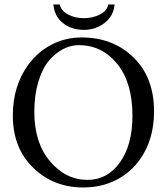

<svg xmlns="http://www.w3.org/2000/svg" viewBox="-20 -825 742 855"><path d="M490.2 -805.2Q486.3 -754.4 446 -723.1Q405.8 -691.9 354 -691.9Q297.9 -691.9 260 -722.4Q222.2 -752.9 217.8 -805.2H246.1Q252 -777.3 282.5 -760.7Q313 -744.1 354 -744.1Q393.1 -744.1 425 -760.5Q457 -776.9 461.9 -805.2ZM331.1 -624Q294.9 -624 261 -606.4Q227.1 -588.9 198 -554.9Q168.9 -521 150.9 -461.4Q132.8 -401.9 132.8 -327.1Q132.8 -189 202.9 -106.4Q272.9 -23.9 370.1 -23.9Q458 -23.9 513.9 -101.6Q569.8 -179.2 569.8 -310.1Q569.8 -457 502 -540.5Q434.1 -624 331.1 -624ZM666 -329.1Q666 -204.1 604 -116.2Q562 -56.2 496.8 -23.2Q431.6 9.8 350.1 9.8Q218.3 9.8 127.7 -78.1Q37.1 -166 37.1 -310.1Q37.1 -442.4 105.5 -536.1Q147.5 -593.8 209.2 -626Q271 -658.2 344.2 -658.2Q483.4 -658.2 574.7 -569.1Q666 -480 666 -329.1Z"/></svg>

Font: Linux Libertine Capitals
Style: Small Caps
Weight: 400
Designer: Philipp H. Poll
Foundry: Philipp H. Poll
Version: Version 5.1.3